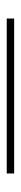

<svg xmlns="http://www.w3.org/2000/svg" viewBox="234 -274 62 570"><g transform="rotate(-90 265.0 11.0)"><path d="M35 22V0H495V22Z"/></g></svg>

Font: Rokkitt Thin
Style: Regular
Weight: 250
Version: Version 3.103